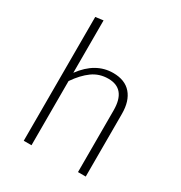

<svg xmlns="http://www.w3.org/2000/svg" viewBox="-174 -864 928 987"><g transform="rotate(30 290.5 -370.5)"><path d="M477 -372V0H431V-366Q431 -494 327 -494Q274 -494 233 -464.5Q192 -435 155 -381V0H109V-735L155 -741V-430Q230 -532 334 -532Q404 -532 440.5 -490Q477 -448 477 -372Z"/></g></svg>

Font: FiraGO ExtraLight
Style: Regular
Weight: 200
Designer: bBox Type
Foundry: bBox Type GmbH
Version: Version 1.001